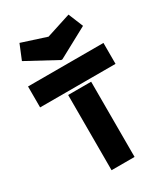

<svg xmlns="http://www.w3.org/2000/svg" viewBox="-179 -800 770 882"><g transform="rotate(-30 206.0 -359.0)"><path d="M364 -640 205 -554H199L40 -640L72 -718L202 -676L332 -718ZM268 -399V0H146V-399ZM6 -414V-525H406V-414Z"/></g></svg>

Font: BroshK
Style: Medium
Weight: 500
Designer: gluk
Foundry: gluk
Version: Version 0.60